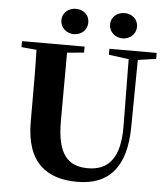

<svg xmlns="http://www.w3.org/2000/svg" viewBox="-63 -1012 954 1088"><g transform="rotate(5 414.5 -468.0)"><path d="M324 -812C366 -812 401 -840 401 -885C401 -930 366 -956 324 -956C286 -956 248 -930 248 -885C248 -840 286 -812 324 -812ZM602 -812C641 -812 678 -840 678 -885C678 -930 641 -956 602 -956C562 -956 525 -930 525 -885C525 -840 562 -812 602 -812ZM533 -713 647 -698 651 -316C653 -135 586 -62 470 -62C355 -62 295 -129 295 -312V-406L296 -704L392 -713V-747H36V-713L122 -705C125 -605 125 -504 125 -406V-297C125 -61 245 20 417 20C595 20 692 -84 695 -314L699 -698L802 -713V-747H533Z"/></g></svg>

Font: GenKiMin2 TW H
Style: Regular
Weight: 900
Version: Version 2.100;PS 2.1;hotconv 16.6.51;makeotf.lib2.5.65220 DE